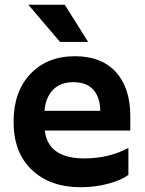

<svg xmlns="http://www.w3.org/2000/svg" viewBox="-20 -776 609 806"><path d="M519 -42Q491 -20 435 -5Q379 10 319 10Q191 10 114 -62.5Q37 -135 37 -265Q37 -391 107.5 -465.5Q178 -540 295 -540Q406 -540 466.5 -473.5Q527 -407 527 -288V-228H168Q182 -111 334 -111Q437 -111 519 -155ZM287 -431Q233 -431 202 -398.5Q171 -366 167 -311H401Q400 -367 372 -399Q344 -431 287 -431ZM252 -756 350 -600H232L99 -756Z"/></svg>

Font: Roundo SemiBold
Style: Regular
Weight: 600
Designer: Namrata Goyal (Gurmukhi), Shiva Nallaperumal (Latin)
Foundry: Indian Type Foundry
Version: Version 1.000;PS 1.0;hotconv 1.0.88;makeotf.lib2.5.647800